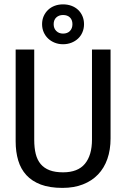

<svg xmlns="http://www.w3.org/2000/svg" viewBox="-20 -870 590 898"><path d="M497.1 -222.2Q497.1 -169.4 482.2 -126.7Q467.3 -84 438.5 -54Q409.7 -23.9 367.9 -7.6Q326.2 8.8 272 8.8Q212.4 8.8 170.9 -6.8Q129.4 -22.5 103.3 -51Q77.1 -79.6 65.2 -119.6Q53.2 -159.7 53.2 -209V-638.2H140.1V-215.8Q140.1 -178.2 147.2 -149.9Q154.3 -121.6 170.4 -102.5Q186.5 -83.5 212.2 -73.7Q237.8 -64 274.9 -64Q344.2 -64 377.2 -104Q410.2 -144 410.2 -216.8V-638.2H497.1ZM274.9 -849.6Q295.9 -849.6 314 -843Q332 -836.4 345.2 -824Q358.4 -811.5 365.7 -794.4Q373 -777.3 373 -756.8Q373 -736.8 365.7 -719.5Q358.4 -702.1 345.2 -689.7Q332 -677.2 314 -670.2Q295.9 -663.1 274.9 -663.1Q253.9 -663.1 236.1 -670.2Q218.3 -677.2 205.1 -689.7Q191.9 -702.1 184.3 -719.5Q176.8 -736.8 176.8 -756.8Q176.8 -777.3 184.3 -794.4Q191.9 -811.5 205.1 -824Q218.3 -836.4 236.1 -843Q253.9 -849.6 274.9 -849.6ZM274.9 -799.8Q255.4 -799.8 243.2 -788.3Q231 -776.9 231 -756.8Q231 -737.3 243.2 -725.1Q255.4 -712.9 274.9 -712.9Q295.4 -712.9 307.1 -725.1Q318.8 -737.3 318.8 -756.8Q318.8 -776.9 307.1 -788.3Q295.4 -799.8 274.9 -799.8ZM0 -638.2Z"/></svg>

Font: Code New Roman
Style: Regular
Weight: 400
Monospace: yes
Designer: Sam Radian
Foundry: Code New Roman
Version: Version 2.00 November 29, 2014